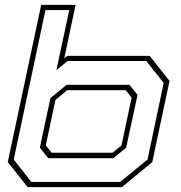

<svg xmlns="http://www.w3.org/2000/svg" viewBox="-20 -770 744 790"><path d="M94 0 12 -103 149.5 -750H291L244.5 -530.5L256.5 -540H596L677.5 -437L606.5 -103L481.5 0ZM109 -21.5H474.5L587 -113.5L653.5 -428.5L582 -519H258L212 -481.5L265 -728.5H167L36.5 -113.5ZM178.5 -119 144 -162.5 187.5 -366.5 254 -421H512.5L546 -379.5L499 -162.5L446.5 -119ZM192.5 -141.5H443L480 -172L521.5 -368L497.5 -399H256.5L208 -358.5L168.5 -172Z"/></svg>

Font: Tourney Expanded ExtraLight
Style: Italic
Weight: 200
Width: 7
Italic angle: -12°
Designer: Tyler Finck
Foundry: Etcetera Type Co
Version: Version 1.010; ttfautohint (v1.8.3)